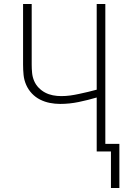

<svg xmlns="http://www.w3.org/2000/svg" viewBox="-20 -755 640 957"><path d="M575 182H533V0H462V-269Q418 -256 372 -246.5Q326 -237 280 -237Q254 -237 228.5 -242Q203 -247 180 -258.5Q157 -270 139 -289Q121 -308 110.5 -332Q100 -356 97.5 -381.5Q95 -407 95 -433V-735H138V-433Q138 -412 140 -391.5Q142 -371 150 -352Q158 -333 172.5 -318Q187 -303 205 -293.5Q223 -284 243.5 -280Q264 -276 285 -276Q308 -276 330 -279Q352 -282 374.5 -287Q397 -292 419 -297Q441 -302 462 -308V-735H505V-38H575Z"/></svg>

Font: Zed Sans Extralight Extended
Style: Regular
Weight: 200
Width: 7
Designer: Belleve Invis
Foundry: Belleve Invis
Version: Version 1.0.0; ttfautohint (v1.8.4)